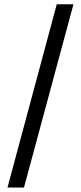

<svg xmlns="http://www.w3.org/2000/svg" viewBox="-20 -760 374 887"><path d="M90.8 106.4H14.6L242.2 -740.2H319.3Z"/></svg>

Font: Pretendard Std
Style: Regular
Weight: 400
Designer: Base glyphs from Inter by Rasmus Andersson; Hangeul glyphs from Noto Sans CJK(Source Han Sans) by Jang Soo-young and Kan
Foundry: Kil Hyung-jin
Version: Version 1.309